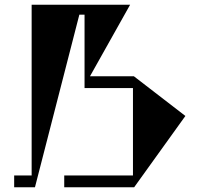

<svg xmlns="http://www.w3.org/2000/svg" viewBox="-20 -792 845 813"><path d="M765 -301 548 1H252V-49H543V-419H338V-730H316L128 1H40V-49H114V-772H531L361 -469H547Z"/></svg>

Font: Chokokutai
Style: Regular
Weight: 400
Designer: 108号,108go
Foundry: Font Zone 108
Version: Version 1.000; ttfautohint (v1.8.3)